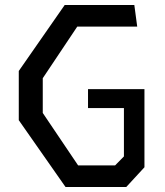

<svg xmlns="http://www.w3.org/2000/svg" viewBox="-20 -750 660 770"><path d="M55.3 -268V-465.3L239.5 -730H518.7L530.3 -643.2H289.8L151.5 -436.3V-297L293.2 -86.8H441.7L477 -122.7V-346.2L508 -316.7H333V-392.5H559.3V-79.2L486.3 0H242.8Z"/></svg>

Font: Monaspace Krypton Var
Style: Regular
Weight: 400
Designer: Riley Cran and the Lettermatic Team
Version: Version 1.101 (Monaspace Krypton Var)